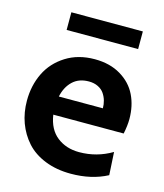

<svg xmlns="http://www.w3.org/2000/svg" viewBox="-105 -761 726 851"><g transform="rotate(15 257.5 -336.0)"><path d="M445 -601H117V-682H445ZM299 10Q233 10 180.5 -11Q128 -32 95.2 -68.5Q62.5 -105 45.2 -152Q28 -199 28 -253Q28 -322.5 55.8 -379.8Q83.5 -437 139.8 -472.5Q196 -508 272 -508Q341.5 -508 391.2 -478.2Q441 -448.5 464.5 -400.2Q488 -352 488 -291Q488 -261.5 480 -223H157Q167 -157 208.8 -124.5Q250.5 -92 310 -92Q391 -92 460 -133L466 -28Q394 10 299 10ZM160 -307H362Q362 -325 357.2 -341.8Q352.5 -358.5 342.5 -373.2Q332.5 -388 314.2 -397Q296 -406 272 -406Q226 -406 197.8 -379Q169.5 -352 160 -307Z"/></g></svg>

Font: Cabin
Style: Bold
Weight: 700
Designer: Pablo Impallari
Foundry: Pablo Impallari. http://www.impallari.com Igino Marini. http://www.ikern.com
Version: Version 3.001;hotconv 1.0.109;makeotfexe 2.5.65596